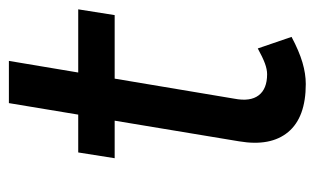

<svg xmlns="http://www.w3.org/2000/svg" viewBox="-158 -538 708 432"><g transform="rotate(-90 196.0 -322.0)"><path d="M223 12Q148 12 115 -27.5Q82 -67 94 -138L180 -656H275L190 -149Q183 -113 197.5 -94Q212 -75 245 -75Q256 -75 269.5 -80Q283 -85 303 -96L329 -20Q297 -3 271.5 4.5Q246 12 223 12ZM56 -418 69 -500H391L378 -418Z"/></g></svg>

Font: Figtree Light Medium
Style: Italic
Weight: 500
Italic angle: -9.5°
Version: Version 2.000